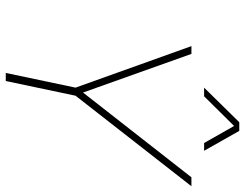

<svg xmlns="http://www.w3.org/2000/svg" viewBox="-112 -738 850 666"><g transform="rotate(90 313.0 -405.0)"><path d="M284 -688 404 -810H434L503 -688H476L417 -792L314 -688ZM233 0 284 -242 140 -644H167L301 -268L595 -644H626L312 -242L261 0Z"/></g></svg>

Font: Kanit Thin
Style: Italic
Weight: 250
Italic angle: -12°
Designer: Katatrad Team
Foundry: CadsonDemak
Version: Version 2.000; ttfautohint (v1.8.3)